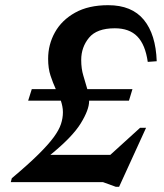

<svg xmlns="http://www.w3.org/2000/svg" viewBox="-20 -702 632 740"><path d="M490.5 -358.5 477 -314H323.5V-312.5Q323.5 -279 291.2 -226.5Q259 -174 174 -105H405L520 -209.5H543L439 18H426.5L377 0H21.5L25.5 -15Q88.5 -68 127.2 -106.2Q166 -144.5 186.8 -172.8Q207.5 -201 215 -224Q222.5 -247 222.5 -269.5Q222.5 -281.5 220.2 -292.5Q218 -303.5 214.5 -314H88.5L102.5 -358.5H195Q184 -382.5 174.8 -410.2Q165.5 -438 165.5 -475.5Q165.5 -530.5 191.8 -577.5Q218 -624.5 269.5 -653.2Q321 -682 397 -682Q488 -682 534.2 -625.8Q580.5 -569.5 584 -466L549.5 -463.5Q540 -530 509.2 -561.5Q478.5 -593 422.5 -593Q353 -593 323 -556.5Q293 -520 293 -471Q293 -437 301.2 -410.5Q309.5 -384 316.5 -358.5Z"/></svg>

Font: Newsreader 16pt SemiBold
Style: Italic
Weight: 600
Italic angle: -17°
Designer: Hugues Gentile
Foundry: Production Type
Version: Version 1.003; ttfautohint (v1.8.3)